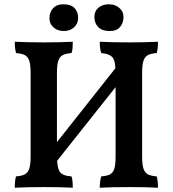

<svg xmlns="http://www.w3.org/2000/svg" viewBox="-20 -874 807 897"><path d="M712 -50Q718 -31 718 3Q663 0 586 0Q503 0 446 3Q446 -27 453 -50Q481 -52 495 -60Q509 -68 514.5 -87Q520 -106 520 -144V-467L247 -123Q249 -82 263 -67Q277 -52 314 -50Q320 -34 320 3Q265 0 189 0Q105 0 49 3Q49 -31 55 -50Q83 -52 97 -60Q111 -68 117 -87Q123 -106 123 -144V-533Q123 -570 117 -589Q111 -608 97 -616Q83 -624 55 -626Q49 -647 49 -679Q103 -676 186 -676Q260 -676 320 -679Q320 -664 319 -650Q318 -636 314 -626Q286 -624 272 -616Q258 -608 252 -589Q246 -570 246 -533V-210L519 -555Q518 -594 503.5 -608.5Q489 -623 453 -626Q446 -646 446 -679Q500 -676 584 -676Q658 -676 718 -679Q718 -644 712 -626Q684 -624 670 -616Q656 -608 650 -589Q644 -570 644 -533V-144Q644 -106 650 -87Q656 -68 670 -60Q684 -52 712 -50ZM211 -788Q211 -816 227.5 -835Q244 -854 277 -854Q311 -854 328 -836.5Q345 -819 345 -790Q345 -764 326 -746.5Q307 -729 279 -729Q249 -729 230 -746Q211 -763 211 -788ZM421 -795Q421 -822 440 -838Q459 -854 489 -854Q518 -854 537.5 -837Q557 -820 557 -795Q557 -767 541 -748Q525 -729 492 -729Q458 -729 439.5 -747Q421 -765 421 -795Z"/></svg>

Font: Vollkorn SC SemiBold
Style: Regular
Weight: 600
Designer: Friedrich Althausen
Foundry: Friedrich Althausen
Version: Version 4.015